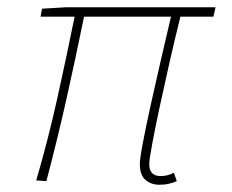

<svg xmlns="http://www.w3.org/2000/svg" viewBox="-20 -498 640 530"><path d="M108 2 80 0Q113 -113 138.5 -228Q164 -343 186 -452H92L96 -474L163 -478H575L569 -452H478Q463 -392 448 -326Q433 -260 420.5 -201.5Q408 -143 400 -100Q392 -57 392 -45Q392 -12 423 -12Q434 -12 443 -14.5Q452 -17 460 -21L468 2Q459 6 447 9Q435 12 420 12Q397 12 381.5 -1.5Q366 -15 366 -45Q366 -60 374.5 -104.5Q383 -149 396 -208Q409 -267 424 -332Q439 -397 452 -452H212Q189 -339 163.5 -225Q138 -111 108 2Z"/></svg>

Font: Source Code Pro ExtraLight
Style: Italic
Weight: 200
Italic angle: -11°
Monospace: yes
Designer: Paul D. Hunt, Teo Tuominen
Foundry: Adobe Systems Incorporated
Version: Version 1.050;PS 1.000;hotconv 16.6.51;makeotf.lib2.5.65220